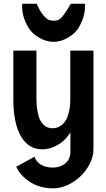

<svg xmlns="http://www.w3.org/2000/svg" viewBox="-20 -800 580 1047"><path d="M489.7 14.2V-14.2V-523.9H363.3V-262.2C363.3 -236.3 361.3 -213.9 356.9 -194.3C352.5 -174.8 347.7 -159.2 340.8 -147.5C334 -135.7 326.2 -126.5 317.4 -119.1C308.6 -111.8 300.3 -106.9 292 -104.5C283.7 -102.1 275.4 -100.6 266.6 -100.6C257.8 -100.6 250 -102.1 242.2 -104.5C234.4 -106.9 226.6 -111.3 218.8 -118.7C210.9 -126 204.1 -134.8 198.2 -146.5C192.4 -158.2 188.5 -173.8 184.6 -193.4C180.7 -212.9 178.7 -235.8 178.7 -261.7V-523.9H52.7V-261.2C52.7 -170.9 66.9 -102.5 94.7 -55.7C122.6 -8.8 160.6 14.2 209 14.2C241.2 14.2 271.5 4.9 299.8 -12.7C328.1 -30.3 349.1 -52.2 363.8 -78.6V28.8C363.8 54.7 354.5 75.7 336.4 90.8C318.4 106 295.4 113.8 268.1 113.8C242.2 113.8 220.7 108.4 203.1 97.7C185.5 86.9 174.3 72.3 168 54.7L68.4 109.4C83.5 142.1 108.9 169.9 144.5 192.9C180.2 215.8 222.7 227.1 271 227.1C296.9 227.1 323.2 220.7 349.6 208.5C376 196.3 399.4 179.7 419.9 160.2C440.4 140.6 457 117.7 470.2 91.8C483.4 65.9 489.7 40 489.7 14.2ZM304.2 -694.8C297.4 -689.9 287.1 -687.5 273.9 -687C258.8 -687.5 247.1 -689.9 239.3 -695.3C218.3 -709.5 198.2 -737.3 179.7 -779.8H101.1C100.6 -774.9 100.6 -769.5 100.6 -764.6C100.6 -726.6 111.8 -688.5 134.8 -649.9C147.9 -627.4 168 -608.9 194.8 -593.8C220.2 -579.1 246.1 -571.8 272 -571.8C297.9 -571.8 323.7 -579.1 349.1 -593.8C376 -608.9 396 -627.4 409.2 -649.9C432.1 -688.5 443.4 -726.6 443.4 -764.6C443.4 -769.5 443.4 -774.9 442.9 -779.8H366.2C340.3 -734.4 319.8 -706.1 304.2 -694.8Z"/></svg>

Font: Tuffy
Style: Bold
Weight: 700
Designer: Thatcher Ulrich, Karoly Barta, Michael Everson
Version: Version 001.270